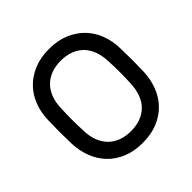

<svg xmlns="http://www.w3.org/2000/svg" viewBox="-184 -870 1041 1041"><g transform="rotate(-45 336.0 -350.0)"><path d="M60 -439Q61 -495 79.5 -544.5Q98 -594 133 -630.5Q168 -667 219 -688.5Q270 -710 336 -710Q402 -710 453 -688.5Q504 -667 539 -630.5Q574 -594 592.5 -544.5Q611 -495 612 -439Q615 -350 612 -261Q610 -205 591.5 -155.5Q573 -106 538 -69Q503 -32 452.5 -11Q402 10 336 10Q270 10 219.5 -11Q169 -32 134 -69Q99 -106 80.5 -155.5Q62 -205 60 -261Q57 -350 60 -439ZM517 -434Q515 -481 501.5 -516Q488 -551 464 -574Q440 -597 407.5 -608.5Q375 -620 336 -620Q297 -620 264.5 -608.5Q232 -597 208 -574Q184 -551 170 -516Q156 -481 155 -434Q153 -389 153 -350Q153 -311 155 -266Q156 -219 170 -184Q184 -149 208 -126Q232 -103 264.5 -91.5Q297 -80 336 -80Q375 -80 407.5 -91.5Q440 -103 464 -126Q488 -149 501.5 -184Q515 -219 517 -266Q519 -311 519 -350Q519 -389 517 -434Z"/></g></svg>

Font: Rubik
Style: Regular
Weight: 400
Designer: Hubert & Fischer
Foundry: Hubert & Fischer
Version: Version 1.002; ttfautohint (v1.6)